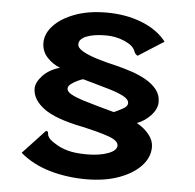

<svg xmlns="http://www.w3.org/2000/svg" viewBox="-52 -731 855 842"><g transform="rotate(5 375.0 -310.0)"><path d="M357 58Q273 58 197 36Q121 14 66 -33L164 -138Q172 -137 173 -133.5Q174 -130 174.5 -123.5Q175 -117 182 -107.5Q189 -98 209 -86Q234 -69 267.5 -60Q301 -51 351 -51Q406 -51 444 -65Q482 -79 482 -101Q482 -123 437.5 -138.5Q393 -154 320 -170Q200 -194 149 -232.5Q98 -271 98 -319Q98 -346 126 -376Q154 -406 201 -419Q166 -433 142.5 -459.5Q119 -486 119 -522Q119 -563 152.5 -598.5Q186 -634 245.5 -656Q305 -678 383 -678Q470 -678 539.5 -650.5Q609 -623 648 -573L535 -501Q529 -505 526 -508Q523 -511 519 -521Q511 -544 472.5 -561Q434 -578 390 -578Q336 -578 304 -565Q272 -552 272 -529Q272 -513 296 -499Q320 -485 360 -472.5Q400 -460 449 -449Q481 -441 515.5 -429.5Q550 -418 579.5 -401Q609 -384 627 -361Q645 -338 645 -307Q645 -277 619 -248.5Q593 -220 558 -207Q592 -188 612.5 -162Q633 -136 633 -108Q633 -62 598 -24.5Q563 13 501 35.5Q439 58 357 58ZM453 -246Q471 -254 491.5 -265Q512 -276 512 -290Q512 -307 487.5 -320Q463 -333 425.5 -344Q388 -355 349 -366L306 -378Q296 -375 280.5 -367.5Q265 -360 253.5 -351Q242 -342 242 -331Q242 -318 261.5 -307Q281 -296 312.5 -286Q344 -276 380 -266Q401 -260 418 -255.5Q435 -251 453 -246Z"/></g></svg>

Font: Inconsolata ExtraExpanded ExtraBold
Style: Regular
Weight: 800
Width: 8
Monospace: yes
Designer: Raph Levien, Cyreal, Brenton Simpson
Foundry: Raph Levien, Cyreal, Google
Version: Version 3.001; ttfautohint (v1.8.2.53-6de2)